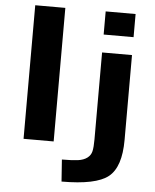

<svg xmlns="http://www.w3.org/2000/svg" viewBox="-63 -802 869 1074"><g transform="rotate(5 372.0 -265.0)"><path d="M90.8 0V-750H259.8V0ZM314.5 96.7Q373 96.7 404.8 92.3Q436.5 87.9 456.1 73.2Q475.6 58.6 481 35.6Q486.3 12.7 486.3 -31.2V-519.5H654.3V-43Q654.3 109.4 585.4 164.6Q516.6 219.7 323.2 219.7ZM486.3 -620.1V-750H654.3V-620.1Z"/></g></svg>

Font: GenEi M Gothic v2 Heavy
Style: Regular
Weight: 800
Version: Version 2.0